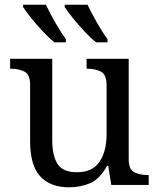

<svg xmlns="http://www.w3.org/2000/svg" viewBox="-20 -786 675 816"><path d="M273 10Q194 10 151 -36.5Q108 -83 108 -186V-426Q108 -470 83.5 -482Q59 -494 26 -494H23V-536H202V-191Q202 -126 224 -90Q246 -54 307 -54Q373 -54 403 -98.5Q433 -143 433 -216V-422Q433 -469 409 -481.5Q385 -494 351 -494H348V-536H527V-109Q527 -65 551.5 -53.5Q576 -42 609 -42H612V0H453L440 -81H435Q404 -25 363 -7.5Q322 10 273 10ZM388 -606Q366 -624 339 -652.5Q312 -681 289 -710Q266 -739 255 -756V-766H352Q368 -732 392 -690Q416 -648 437 -619V-606ZM211 -606Q189 -624 162 -652.5Q135 -681 112 -710Q89 -739 78 -756V-766H175Q191 -732 215 -690Q239 -648 260 -619V-606Z"/></svg>

Font: NotoSerif-Regular
Style: Regular
Weight: 400
Designer: Monotype Design Team
Foundry: Monotype Imaging Inc.
Version: Version 2.007; ttfautohint (v1.8) -l 8 -r 50 -G 200 -x 14 -D